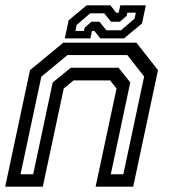

<svg xmlns="http://www.w3.org/2000/svg" viewBox="-22 -700 632 720"><path d="M-2.5 0 90.5 -437 215.5 -540H489.5L570.5 -437L477.5 0H336.5L415 -368L391 -398.5H254L217 -368L138.5 0ZM55 -46.5H102.5L175.5 -390.5L243.5 -446H422.5L466.5 -391L393.5 -46.5H440.5L518.5 -413L455.5 -493.5H231L133 -412.5ZM221 -556 235.5 -624 303 -680H392L414 -652H423L429 -680H525L510.5 -612L443 -556H354L332 -584H323L317 -556ZM261 -584H293L295.5 -596L320.5 -618.5H351L377 -586.5H432L482.5 -630L487.5 -652.5H455.5L453 -640.5L427.5 -618.5H394.5L369 -650H316L265.5 -606.5Z"/></svg>

Font: Tourney Thin Medium
Style: Italic
Weight: 500
Italic angle: -12°
Version: Version 1.015